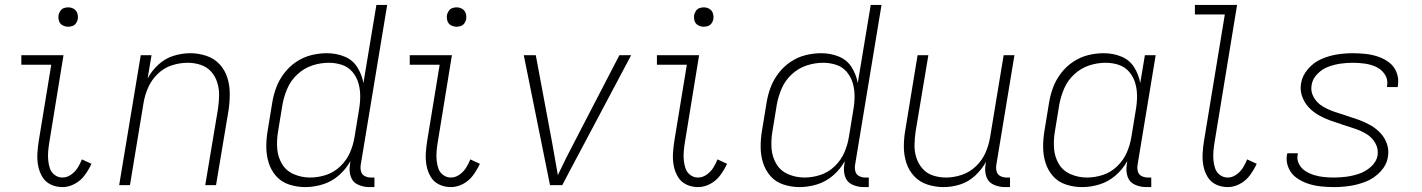

<svg xmlns="http://www.w3.org/2000/svg" viewBox="-20 -755 5800 783"><path d="M235 8Q260 8 284.5 -5Q309 -18 325.5 -40.5Q342 -63 353 -87L314 -105Q307 -87 296.5 -70.5Q286 -54 269.5 -42.5Q253 -31 235 -31Q217 -31 203 -41.5Q189 -52 183.5 -68.5Q178 -85 176.5 -102.5Q175 -120 176.5 -138Q178 -156 181 -174L239 -530H67V-491H189L138 -180Q134 -155 132.5 -129.5Q131 -104 135.5 -79.5Q140 -55 152.5 -34Q165 -13 187 -2.5Q209 8 235 8ZM258 -646Q267 -646 275.5 -649Q284 -652 289.5 -659.5Q295 -667 297 -676Q299 -688 295.5 -700Q292 -712 281.5 -718.5Q271 -725 258 -725Q249 -725 240.5 -722Q232 -719 226.5 -711Q221 -703 219 -695Q217 -682 220.5 -670Q224 -658 235 -652Q246 -646 258 -646Z M466 0H510L565 -333Q570 -365 583.5 -396.5Q597 -428 622.5 -453Q648 -478 680.5 -488.5Q713 -499 746 -499Q746 -499 746 -499Q746 -499 746 -499Q773 -499 798.5 -490.5Q824 -482 841 -463Q858 -444 866 -418.5Q874 -393 873.5 -366Q873 -339 869 -311L817 0H861L912 -305Q917 -339 917 -373Q917 -407 907 -438.5Q897 -470 875 -493.5Q853 -517 821 -527.5Q789 -538 756 -538Q722 -538 688 -527.5Q654 -517 626.5 -492Q599 -467 582 -435L598 -530H554Z M1225 8Q1260 8 1296 -3Q1332 -14 1361.5 -39.5Q1391 -65 1409 -98L1407 -82Q1403 -57 1410.5 -34.5Q1418 -12 1440 -2Q1462 8 1486 8H1507V-31H1493Q1479 -31 1467.5 -37Q1456 -43 1452.5 -55.5Q1449 -68 1451 -82L1559 -735H1515L1462 -416Q1456 -451 1437 -481Q1418 -511 1384.5 -524.5Q1351 -538 1313 -538Q1281 -538 1249 -530Q1217 -522 1188.5 -503Q1160 -484 1139 -456.5Q1118 -429 1106.5 -398Q1095 -367 1090 -335L1072 -225Q1066 -191 1066 -157Q1066 -123 1075.5 -92Q1085 -61 1106 -37Q1127 -13 1159 -2.5Q1191 8 1225 8ZM1245 -31Q1210 -31 1178.5 -44.5Q1147 -58 1130 -86.5Q1113 -115 1110.5 -149.5Q1108 -184 1114 -219L1132 -329Q1138 -362 1152 -394.5Q1166 -427 1193 -452Q1220 -477 1253.5 -488Q1287 -499 1321 -499Q1349 -499 1374.5 -490.5Q1400 -482 1417 -462Q1434 -442 1441.5 -416.5Q1449 -391 1449 -363Q1449 -335 1444 -307L1426 -197Q1421 -165 1407.5 -133.5Q1394 -102 1368 -77Q1342 -52 1309.5 -41.5Q1277 -31 1245 -31Z M1819 8Q1844 8 1868.5 -5Q1893 -18 1909.5 -40.5Q1926 -63 1937 -87L1898 -105Q1891 -87 1880.5 -70.5Q1870 -54 1853.5 -42.5Q1837 -31 1819 -31Q1801 -31 1787 -41.5Q1773 -52 1767.5 -68.5Q1762 -85 1760.5 -102.5Q1759 -120 1760.5 -138Q1762 -156 1765 -174L1823 -530H1651V-491H1773L1722 -180Q1718 -155 1716.5 -129.5Q1715 -104 1719.5 -79.5Q1724 -55 1736.5 -34Q1749 -13 1771 -2.5Q1793 8 1819 8ZM1842 -646Q1851 -646 1859.5 -649Q1868 -652 1873.5 -659.5Q1879 -667 1881 -676Q1883 -688 1879.5 -700Q1876 -712 1865.5 -718.5Q1855 -725 1842 -725Q1833 -725 1824.5 -722Q1816 -719 1810.5 -711Q1805 -703 1803 -695Q1801 -682 1804.5 -670Q1808 -658 1819 -652Q1830 -646 1842 -646Z M2223 0H2273L2304 -59L2554 -530H2506L2323 -177Q2305 -143 2288 -109Q2271 -75 2255 -41Q2249 -75 2243 -109Q2237 -143 2231 -177L2165 -530H2116Z M2827 8Q2852 8 2876.5 -5Q2901 -18 2917.5 -40.5Q2934 -63 2945 -87L2906 -105Q2899 -87 2888.5 -70.5Q2878 -54 2861.5 -42.5Q2845 -31 2827 -31Q2809 -31 2795 -41.5Q2781 -52 2775.5 -68.5Q2770 -85 2768.5 -102.5Q2767 -120 2768.5 -138Q2770 -156 2773 -174L2831 -530H2659V-491H2781L2730 -180Q2726 -155 2724.5 -129.5Q2723 -104 2727.5 -79.5Q2732 -55 2744.5 -34Q2757 -13 2779 -2.5Q2801 8 2827 8ZM2850 -646Q2859 -646 2867.5 -649Q2876 -652 2881.5 -659.5Q2887 -667 2889 -676Q2891 -688 2887.5 -700Q2884 -712 2873.5 -718.5Q2863 -725 2850 -725Q2841 -725 2832.5 -722Q2824 -719 2818.5 -711Q2813 -703 2811 -695Q2809 -682 2812.5 -670Q2816 -658 2827 -652Q2838 -646 2850 -646Z M3241 8Q3276 8 3312 -3Q3348 -14 3377.5 -39.5Q3407 -65 3425 -98L3423 -82Q3419 -57 3426.5 -34.5Q3434 -12 3456 -2Q3478 8 3502 8H3523V-31H3509Q3495 -31 3483.5 -37Q3472 -43 3468.5 -55.5Q3465 -68 3467 -82L3575 -735H3531L3478 -416Q3472 -451 3453 -481Q3434 -511 3400.5 -524.5Q3367 -538 3329 -538Q3297 -538 3265 -530Q3233 -522 3204.5 -503Q3176 -484 3155 -456.5Q3134 -429 3122.5 -398Q3111 -367 3106 -335L3088 -225Q3082 -191 3082 -157Q3082 -123 3091.5 -92Q3101 -61 3122 -37Q3143 -13 3175 -2.5Q3207 8 3241 8ZM3261 -31Q3226 -31 3194.5 -44.5Q3163 -58 3146 -86.5Q3129 -115 3126.5 -149.5Q3124 -184 3130 -219L3148 -329Q3154 -362 3168 -394.5Q3182 -427 3209 -452Q3236 -477 3269.5 -488Q3303 -499 3337 -499Q3365 -499 3390.5 -490.5Q3416 -482 3433 -462Q3450 -442 3457.5 -416.5Q3465 -391 3465 -363Q3465 -335 3460 -307L3442 -197Q3437 -165 3423.5 -133.5Q3410 -102 3384 -77Q3358 -52 3325.5 -41.5Q3293 -31 3261 -31Z M3828 8Q3861 8 3895 -2.5Q3929 -13 3956.5 -38.5Q3984 -64 4001 -95L3999 -82Q3995 -57 4002.5 -34.5Q4010 -12 4032 -2Q4054 8 4078 8H4099V-31H4085Q4071 -31 4059.5 -37Q4048 -43 4044.5 -55.5Q4041 -68 4043 -82L4117 -530H4073L4018 -197Q4013 -165 3999.5 -133.5Q3986 -102 3960.5 -77.5Q3935 -53 3902.5 -42Q3870 -31 3838 -31Q3838 -31 3838 -31Q3838 -31 3838 -31Q3810 -31 3784.5 -39.5Q3759 -48 3742 -67.5Q3725 -87 3717 -112Q3709 -137 3709.5 -164.5Q3710 -192 3714 -219L3766 -530H3722L3672 -225Q3666 -191 3666 -157Q3666 -123 3676 -91.5Q3686 -60 3708 -36.5Q3730 -13 3762 -2.5Q3794 8 3828 8Z M4393 8Q4428 8 4464 -3Q4500 -14 4529.5 -39.5Q4559 -65 4577 -98L4575 -82Q4571 -57 4578.5 -34.5Q4586 -12 4608 -2Q4630 8 4654 8H4675V-31H4661Q4647 -31 4635.5 -37Q4624 -43 4620.5 -55.5Q4617 -68 4619 -82L4693 -530H4649L4630 -416Q4624 -451 4605 -481Q4586 -511 4552.5 -524.5Q4519 -538 4481 -538Q4449 -538 4417 -530Q4385 -522 4356.5 -503Q4328 -484 4307 -456.5Q4286 -429 4274.5 -398Q4263 -367 4258 -335L4240 -225Q4234 -191 4234 -157Q4234 -123 4243.5 -92Q4253 -61 4274 -37Q4295 -13 4327 -2.5Q4359 8 4393 8ZM4413 -31Q4378 -31 4346.5 -44.5Q4315 -58 4298 -86.5Q4281 -115 4278.5 -149.5Q4276 -184 4282 -219L4300 -329Q4306 -362 4320 -394.5Q4334 -427 4361 -452Q4388 -477 4421.5 -488Q4455 -499 4489 -499Q4517 -499 4542.5 -490.5Q4568 -482 4585 -462Q4602 -442 4609.5 -416.5Q4617 -391 4617 -363Q4617 -335 4612 -307L4594 -197Q4589 -165 4575.5 -133.5Q4562 -102 4536 -77Q4510 -52 4477.5 -41.5Q4445 -31 4413 -31Z M4987 8Q5012 8 5036.5 -5Q5061 -18 5077.5 -40.5Q5094 -63 5105 -87L5066 -105Q5059 -87 5048.5 -70.5Q5038 -54 5021.5 -42.5Q5005 -31 4987 -31Q4969 -31 4955 -41.5Q4941 -52 4935.5 -68.5Q4930 -85 4928.5 -102.5Q4927 -120 4928.5 -138Q4930 -156 4933 -174L5025 -735H4853V-696H4975L4890 -180Q4886 -155 4884.5 -129.5Q4883 -104 4887.5 -79.5Q4892 -55 4904.5 -34Q4917 -13 4939 -2.5Q4961 8 4987 8Z M5420 8Q5453 8 5486 3Q5519 -2 5551.5 -15Q5584 -28 5609.5 -55Q5635 -82 5640 -115Q5645 -143 5636 -168.5Q5627 -194 5609.5 -212.5Q5592 -231 5569.5 -244Q5547 -257 5522 -266Q5497 -275 5471.5 -283Q5446 -291 5421 -299.5Q5396 -308 5373.5 -321.5Q5351 -335 5337.5 -358.5Q5324 -382 5329 -409Q5333 -434 5353 -454Q5373 -474 5397.5 -483Q5422 -492 5447 -495.5Q5472 -499 5497 -499Q5522 -499 5546.5 -495.5Q5571 -492 5592.5 -482Q5614 -472 5627.5 -451.5Q5641 -431 5637 -406Q5637 -403 5636 -400H5680Q5680 -404 5681 -408Q5685 -435 5675.5 -459.5Q5666 -484 5646 -499.5Q5626 -515 5601.5 -523.5Q5577 -532 5550.5 -535Q5524 -538 5497 -538Q5465 -538 5433 -533Q5401 -528 5369.5 -514.5Q5338 -501 5314.5 -474Q5291 -447 5286 -416Q5281 -388 5290 -362.5Q5299 -337 5316.5 -318Q5334 -299 5356.5 -286Q5379 -273 5404 -264Q5429 -255 5454 -247Q5479 -239 5504.5 -230.5Q5530 -222 5552 -209Q5574 -196 5588 -172.5Q5602 -149 5598 -121Q5593 -95 5571.5 -75.5Q5550 -56 5524 -47Q5498 -38 5472 -34.5Q5446 -31 5420 -31Q5400 -31 5379.5 -33Q5359 -35 5339.5 -41Q5320 -47 5303.5 -57.5Q5287 -68 5277.5 -86Q5268 -104 5272 -124Q5272 -127 5273 -130H5230Q5229 -126 5228 -122Q5224 -95 5235 -70Q5246 -45 5267 -30Q5288 -15 5313 -6.5Q5338 2 5365.5 5Q5393 8 5420 8Z"/></svg>

Font: Iosevka Sparkle Extralight
Style: Italic
Weight: 200
Italic angle: -9°
Designer: Belleve Invis
Foundry: Belleve Invis
Version: Version 4.5.0; ttfautohint (v1.8.3)